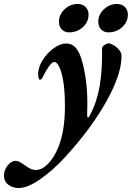

<svg xmlns="http://www.w3.org/2000/svg" viewBox="-141 -658 664 967"><path d="M-121 226Q-121 199 -102.5 175.5Q-84 152 -61 152Q-46 152 -15 175Q0 186 12.5 192Q25 198 40 198Q70 198 99.5 168.5Q129 139 150 90Q186 8 186 -122Q186 -199 177.5 -249.5Q169 -300 156.5 -323Q144 -346 133 -346Q121 -346 105 -323Q89 -300 79 -279Q69 -256 60 -256Q57 -256 54 -264Q51 -272 51 -284Q51 -319 74 -355.5Q97 -392 130 -415.5Q163 -439 192 -439Q220 -439 238 -420Q256 -401 269 -362Q299 -262 299 -136Q299 -102 298 -83V-79Q298 -66 302 -66Q307 -66 313 -80Q347 -144 361 -225Q375 -306 373 -415Q373 -423 385.5 -431.5Q398 -440 406 -440Q415 -440 431 -430.5Q447 -421 459 -406.5Q471 -392 471 -375Q471 -283 394 -146Q317 -9 190 130Q127 199 62.5 244Q-2 289 -47 289Q-77 289 -99 272.5Q-121 256 -121 226ZM156 -549Q156 -585 184.5 -611.5Q213 -638 250 -638Q275 -638 290 -623Q305 -608 305 -584Q305 -547 276 -521Q247 -495 207 -495Q184 -495 170 -510Q156 -525 156 -549ZM354 -549Q354 -585 382.5 -611.5Q411 -638 448 -638Q473 -638 488 -623Q503 -608 503 -584Q503 -547 474 -521Q445 -495 405 -495Q382 -495 368 -510Q354 -525 354 -549Z"/></svg>

Font: EB Garamond
Style: Bold Italic
Weight: 700
Italic angle: -17.2°
Designer: Georg Duffner and Octavio Pardo
Foundry: Georg Duffner
Version: Version 1.000